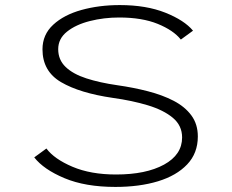

<svg xmlns="http://www.w3.org/2000/svg" viewBox="-20 -726 915 757"><path d="M435 11Q316.5 11 234.2 -23.5Q152 -58 115 -105.5L163 -140.5Q194 -99 265.8 -68.5Q337.5 -38 437.5 -38Q555.5 -38 626.8 -77Q698 -116 698 -184Q698 -231 661.5 -261.5Q625 -292 563 -310.8Q501 -329.5 425 -340Q294.5 -359 221 -402Q147.5 -445 147.5 -531.5Q147.5 -589.5 189.8 -628.5Q232 -667.5 301.5 -686.8Q371 -706 452.5 -706Q556.5 -706 631.8 -676Q707 -646 741 -605L693 -570Q664 -606.5 602 -631.8Q540 -657 450 -657Q389.5 -657 334.2 -643Q279 -629 244.2 -601.2Q209.5 -573.5 209.5 -532Q209.5 -490 238.8 -462Q268 -434 320.5 -417Q373 -400 442.5 -390Q506 -381 563.2 -366.2Q620.5 -351.5 664.8 -328.5Q709 -305.5 734.5 -271Q760 -236.5 760 -188Q760 -122 718 -77.8Q676 -33.5 602.8 -11.2Q529.5 11 435 11Z"/></svg>

Font: Trispace SemiExpanded ExtraLight
Style: Regular
Weight: 200
Width: 6
Designer: Tyler Finck
Foundry: Etcetera Type Company
Version: Version 1.210; ttfautohint (v1.8.3)